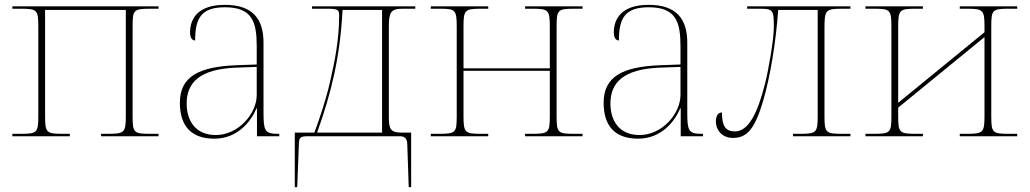

<svg xmlns="http://www.w3.org/2000/svg" viewBox="-20 -562 4247 792"><path d="M31 0H268V-10H242C171 -10 166 -14 166 -84V-521H499V-84C499 -14 493 -10 423 -10H397V0H634V-10H600C532 -10 527 -14 527 -84V-452C527 -521 530 -526 602 -526H634V-536H31V-526H66C133 -526 138 -521 138 -452V-84C138 -14 133 -10 64 -10H31Z M864 10C962 10 1016 -63 1038 -115H1040V0H1132V-10H1125C1071 -10 1067 -25 1067 -100V-386C1067 -481 1025 -542 908 -542C793 -542 764 -482 764 -428C764 -409 771 -395 785 -395C785 -486 809 -532 908 -532C1021 -532 1039 -471 1039 -371V-296L956 -293C798 -287 722 -245 722 -138C722 -39 772 10 864 10ZM870 -5C788 -5 750 -62 750 -135C750 -221 803 -277 954 -283L1039 -286V-170C1039 -94 964 -5 870 -5Z M1196 210H1206L1213 29C1214 2 1223 0 1253 0H1629C1643 0 1659 4 1660 31L1666 210H1676V-15H1637C1591 -15 1584 -30 1584 -78V-452C1584 -511 1592 -526 1640 -526H1693V-536H1267V-526H1330C1375 -526 1379 -521 1379 -498C1379 -402 1362 -314 1342 -227C1326 -156 1302 -84 1277 -15H1196ZM1288 -15C1346 -176 1383 -326 1393 -521H1556V-15Z M1757 0H1994V-10H1966C1898 -10 1892 -14 1892 -84V-270H2248V-84C2248 -14 2243 -10 2172 -10H2146V0H2383V-10H2349C2281 -10 2276 -14 2276 -84V-452C2276 -521 2280 -526 2349 -526H2383V-536H2146V-526H2176C2242 -526 2248 -521 2248 -452V-280H1892V-452C1892 -521 1897 -526 1965 -526H1994V-536H1757V-526H1796C1858 -526 1864 -521 1864 -452V-84C1864 -14 1860 -10 1788 -10H1757Z M2612 10C2710 10 2764 -63 2786 -115H2788V0H2880V-10H2873C2819 -10 2815 -25 2815 -100V-386C2815 -481 2773 -542 2656 -542C2541 -542 2512 -482 2512 -428C2512 -409 2519 -395 2533 -395C2533 -486 2557 -532 2656 -532C2769 -532 2787 -471 2787 -371V-296L2704 -293C2546 -287 2470 -245 2470 -138C2470 -39 2520 10 2612 10ZM2618 -5C2536 -5 2498 -62 2498 -135C2498 -221 2551 -277 2702 -283L2787 -286V-170C2787 -94 2712 -5 2618 -5Z M3004 7C3064 7 3095 -35 3128 -146C3157 -244 3181 -390 3190 -521H3353V-84C3353 -14 3348 -10 3276 -10H3251V0H3488V-10H3455C3386 -10 3381 -14 3381 -84V-442C3381 -521 3384 -526 3456 -526H3488V-536H3062V-526H3112C3170 -526 3172 -521 3172 -449C3172 -399 3150 -273 3136 -218C3105 -94 3067 -20 3012 -20C2974 -20 2958 -40 2958 -98C2942 -98 2933 -85 2933 -59C2933 -31 2954 7 3004 7Z M3550 0H3787V-10H3761C3690 -10 3685 -14 3685 -84V-118L4041 -409V-84C4041 -14 4035 -10 3966 -10H3939V0H4176V-10H4142C4074 -10 4069 -14 4069 -84V-452C4069 -521 4073 -526 4142 -526H4176V-536H3939V-526H3967C4036 -526 4041 -521 4041 -452V-429L3685 -138V-452C3685 -521 3691 -526 3756 -526H3787V-536H3550V-526H3586C3652 -526 3657 -521 3657 -452V-84C3657 -14 3653 -10 3581 -10H3550Z"/></svg>

Font: Noto Serif Display Thin
Style: Regular
Weight: 100
Designer: Monotype Design Team
Foundry: Monotype Imaging Inc.
Version: Version 2.009